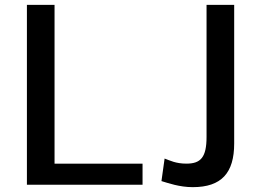

<svg xmlns="http://www.w3.org/2000/svg" viewBox="-20 -762 1073 792"><path d="M91 -742V0H568V-87H205V-742ZM946 -170V-742H832V-197C832 -113 808 -87 749 -87C705 -87 681 -100 659 -108L646 -15C673 -7 720 10 775 10C894 10 946 -49 946 -170Z"/></svg>

Font: Bisquit Text
Style: Regular
Weight: 400
Version: Version 1.004;Glyphs 3.2.3 (3260)